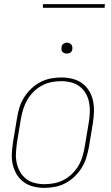

<svg xmlns="http://www.w3.org/2000/svg" viewBox="-20 -904 540 932"><path d="M195 8Q168 8 142 1.5Q116 -5 95.5 -20Q75 -35 61.5 -57Q48 -79 42 -105Q36 -131 37.5 -158.5Q39 -186 43 -213L63 -333Q67 -359 75 -384Q83 -409 97.5 -432Q112 -455 132 -474Q152 -493 176 -505.5Q200 -518 226 -523Q252 -528 278 -528Q305 -528 331.5 -521.5Q358 -515 378.5 -500Q399 -485 412.5 -463Q426 -441 431.5 -415Q437 -389 436 -361.5Q435 -334 431 -307L411 -187Q406 -161 398 -136Q390 -111 375.5 -88Q361 -65 341 -46Q321 -27 297 -14.5Q273 -2 247 3Q221 8 195 8ZM196 -10Q219 -10 243 -14.5Q267 -19 289 -30.5Q311 -42 329.5 -60Q348 -78 360.5 -99Q373 -120 380 -143.5Q387 -167 391 -190L411 -310Q415 -334 416 -358.5Q417 -383 412.5 -406.5Q408 -430 396.5 -450Q385 -470 367 -484Q349 -498 325.5 -504Q302 -510 277 -510Q254 -510 230.5 -505.5Q207 -501 185 -489.5Q163 -478 144.5 -460Q126 -442 113.5 -421Q101 -400 93.5 -376.5Q86 -353 82 -330L62 -210Q59 -186 57.5 -161.5Q56 -137 61 -113.5Q66 -90 77.5 -70Q89 -50 106.5 -36Q124 -22 147.5 -16Q171 -10 196 -10ZM304 -644Q298 -644 292.5 -646Q287 -648 283 -652.5Q279 -657 278.5 -663.5Q278 -670 279 -676Q279 -681 281.5 -685Q284 -689 288 -691.5Q292 -694 296 -695.5Q300 -697 305 -697Q311 -697 316.5 -694.5Q322 -692 326 -687.5Q330 -683 331 -676.5Q332 -670 331 -664Q330 -659 327.5 -655Q325 -651 321.5 -648.5Q318 -646 313.5 -645Q309 -644 304 -644ZM188 -866 189 -884H489L488 -866Z"/></svg>

Font: Iosevka Thin Oblique
Style: Regular
Weight: 100
Italic angle: -9°
Monospace: yes
Designer: Belleve Invis
Foundry: Belleve Invis
Version: Version 32.5.0; ttfautohint (v1.8.4)